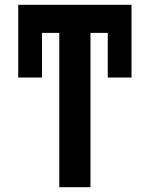

<svg xmlns="http://www.w3.org/2000/svg" viewBox="-20 -780 624 800"><path d="M56 -457V-760H528V-457H429V-643H357V0H227V-643H155V-457Z"/></svg>

Font: Noto Sans ExtraCondensed
Style: Bold
Weight: 700
Width: 2
Designer: Monotype Design Team
Foundry: Monotype Imaging Inc.
Version: Version 2.013; ttfautohint (v1.8.4.7-5d5b)